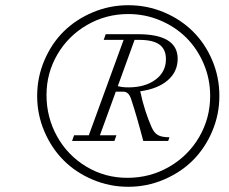

<svg xmlns="http://www.w3.org/2000/svg" viewBox="-20 -737 888 744"><path d="M477.1 -716.8Q549.8 -716.8 615 -689.5Q680.2 -662.1 727.5 -615.2Q774.9 -568.4 802.5 -503.2Q830.1 -438 830.1 -365.2Q830.1 -293.5 802.2 -228Q774.4 -162.6 727.3 -115.7Q680.2 -68.8 614.7 -41Q549.3 -13.2 477.1 -13.2Q404.8 -13.2 339.4 -40.8Q273.9 -68.4 226.8 -115.5Q179.7 -162.6 151.9 -227.8Q124 -293 124 -365.2Q124 -437.5 151.9 -502.9Q179.7 -568.4 226.8 -615Q273.9 -661.6 339.4 -689.2Q404.8 -716.8 477.1 -716.8ZM473.6 -47.9Q561.5 -47.9 635.5 -90.6Q709.5 -133.3 752 -206.3Q794.4 -279.3 794.4 -365.2Q794.4 -431.2 769.3 -490Q744.1 -548.8 701.7 -591.1Q659.2 -633.3 600.6 -658Q542 -682.6 477.1 -682.6Q390.1 -682.6 317.1 -640.1Q244.1 -597.7 202.1 -525.6Q160.2 -453.6 160.2 -368.7Q160.2 -282.2 201.2 -208.5Q242.2 -134.8 314.5 -91.3Q386.7 -47.9 473.6 -47.9ZM259.3 -190.9 267.1 -212.9H324.2L459 -582.5H381.8L389.6 -604.5H514.2Q668.5 -604.5 668.5 -509.3Q668.5 -459 629.9 -425.8Q591.3 -392.6 523.4 -383.3Q539.6 -306.6 567.9 -243.2Q577.1 -222.2 592 -213.6Q606.9 -205.1 636.7 -205.1L631.8 -190.9H535.2Q509.8 -287.6 487.8 -354Q478.5 -381.8 458 -381.8H428.7L367.2 -212.9H431.2L423.3 -190.9ZM519.5 -582.5H501.5L436.5 -403.3Q454.1 -398.4 477.1 -398.4Q542.5 -398.4 582.8 -428.5Q623 -458.5 623 -507.8Q623 -545.9 597.9 -564.2Q572.8 -582.5 519.5 -582.5Z"/></svg>

Font: Elstob Light
Style: Italic
Weight: 300
Italic angle: -20°
Designer: Peter S. Baker
Version: Version 1.015